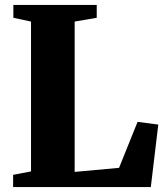

<svg xmlns="http://www.w3.org/2000/svg" viewBox="-20 -763 674 783"><path d="M33.5 0V-50L106.5 -64V-675L34.5 -690.5V-743H374.5V-690.5L284.5 -675V-62L465.5 -78.5L541 -266L625.5 -255L595 0Z"/></svg>

Font: Merriweather 60pt Black
Style: Regular
Weight: 900
Version: Version 2.100